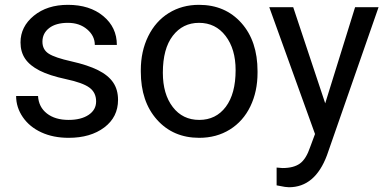

<svg xmlns="http://www.w3.org/2000/svg" viewBox="-20 -558 1592 791"><path d="M376 -140.1Q376 -176.8 348.4 -197Q320.8 -217.3 252.2 -231.9Q183.6 -246.6 143.3 -267.1Q103 -287.6 83.7 -315.9Q64.5 -344.2 64.5 -383.3Q64.5 -448.2 119.4 -493.2Q174.3 -538.1 259.8 -538.1Q349.6 -538.1 405.5 -491.7Q461.4 -445.3 461.4 -373H370.6Q370.6 -410.2 339.1 -437Q307.6 -463.9 259.8 -463.9Q210.4 -463.9 182.6 -442.4Q154.8 -420.9 154.8 -386.2Q154.8 -353.5 180.7 -336.9Q206.5 -320.3 274.2 -305.2Q341.8 -290 383.8 -269Q425.8 -248 446 -218.5Q466.3 -189 466.3 -146.5Q466.3 -75.7 409.7 -33Q353 9.8 262.7 9.8Q199.2 9.8 150.4 -12.7Q101.6 -35.2 74 -75.4Q46.4 -115.7 46.4 -162.6H136.7Q139.2 -117.2 173.1 -90.6Q207 -64 262.7 -64Q314 -64 345 -84.7Q376 -105.5 376 -140.1Z M560.1 -269Q560.1 -346.7 590.6 -408.7Q621.1 -470.7 675.5 -504.4Q730 -538.1 799.8 -538.1Q907.7 -538.1 974.4 -463.4Q1041 -388.7 1041 -264.6V-258.3Q1041 -181.2 1011.5 -119.9Q981.9 -58.6 927 -24.4Q872.1 9.8 800.8 9.8Q693.4 9.8 626.7 -64.9Q560.1 -139.6 560.1 -262.7ZM650.9 -258.3Q650.9 -170.4 691.7 -117.2Q732.4 -64 800.8 -64Q869.6 -64 910.2 -117.9Q950.7 -171.9 950.7 -269Q950.7 -356 909.4 -409.9Q868.2 -463.9 799.8 -463.9Q732.9 -463.9 691.9 -410.6Q650.9 -357.4 650.9 -258.3Z M1319.8 -132.3 1442.9 -528.3H1539.6L1327.1 81.5Q1277.8 213.4 1170.4 213.4L1153.3 211.9L1119.6 205.6V132.3L1144 134.3Q1189.9 134.3 1215.6 115.7Q1241.2 97.2 1257.8 47.9L1277.8 -5.9L1089.4 -528.3H1188Z"/></svg>

Font: Noboto
Style: Regular
Weight: 400
Designer: Google
Version: Version 2.001101; 2014